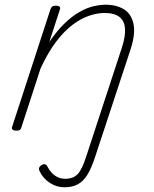

<svg xmlns="http://www.w3.org/2000/svg" viewBox="-20 -539 654 814"><path d="M383 127Q368 173 351 201Q334 229 310.5 242Q287 255 253 255Q220 255 191.5 236.5Q163 218 148 187Q144 179 146 172.5Q148 166 156 161Q164 156 170.5 157.5Q177 159 181 167Q194 192 213 205.5Q232 219 256 219Q290 219 309 199.5Q328 180 346 123L497 -338Q512 -384 510 -417Q508 -450 486.5 -467Q465 -484 423 -484Q393 -484 358.5 -472.5Q324 -461 288.5 -434.5Q253 -408 218.5 -363Q184 -318 152 -249L71 0Q69 8 64.5 11.5Q60 15 49 15Q39 15 34 11Q29 7 31 0L194 -500Q197 -508 202 -511.5Q207 -515 218 -515Q227 -515 232 -511Q237 -507 234 -499L189 -361Q221 -408 253 -439Q285 -470 316.5 -488Q348 -506 376.5 -512.5Q405 -519 428 -519Q474 -519 505.5 -499.5Q537 -480 546 -437.5Q555 -395 533 -328Z"/></svg>

Font: Playwrite BE VLG Thin
Style: Regular
Weight: 250
Designer: Veronika Burian, José Scaglione
Foundry: TypeTogether
Version: Version 1.002